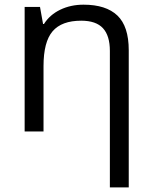

<svg xmlns="http://www.w3.org/2000/svg" viewBox="-20 -565 654 825"><path d="M452.1 240.2V-346.2Q452.1 -411.6 422.4 -443.8Q392.6 -476.1 329.1 -476.1Q245.1 -476.1 206.1 -430.7Q167 -385.3 167 -280.8V0H85.9V-535.2H151.9L165 -461.9H168.9Q193.8 -501.5 238.8 -523.2Q283.7 -544.9 338.9 -544.9Q435.5 -544.9 484.4 -498.3Q533.2 -451.7 533.2 -349.1V240.2Z"/></svg>

Font: OpenSans-Regular
Style: Regular
Weight: 400
Foundry: Ascender Corporation
Version: Version 1.10